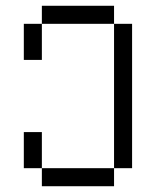

<svg xmlns="http://www.w3.org/2000/svg" viewBox="-20 -645 540 665"><path d="M375 -562.5H125V-625H375ZM62.5 -187.5H125V-62.5H62.5ZM62.5 -562.5H125V-437.5H62.5ZM125 -62.5H375V0H125ZM375 -562.5H437.5V-62.5H375Z"/></svg>

Font: 寒蝉点阵体 16px
Style: Regular
Weight: 400
Designer: Designed by Warren2060
Foundry: ChillType
Version: Version 1.000